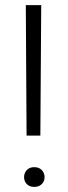

<svg xmlns="http://www.w3.org/2000/svg" viewBox="-20 -731 266 755"><path d="M74.7 0ZM138.7 -197.8H84.5L81.5 -710.9H142.1ZM74.7 -34.2Q74.7 -50.8 85.4 -62.3Q96.2 -73.7 114.7 -73.7Q133.3 -73.7 144.3 -62.3Q155.3 -50.8 155.3 -34.2Q155.3 -18.1 144.3 -7.1Q133.3 3.9 114.7 3.9Q96.2 3.9 85.4 -7.1Q74.7 -18.1 74.7 -34.2Z"/></svg>

Font: Roboto Light
Style: Regular
Weight: 300
Designer: Google
Version: Version 2.134; 2016; ttfautohint (v1.6)